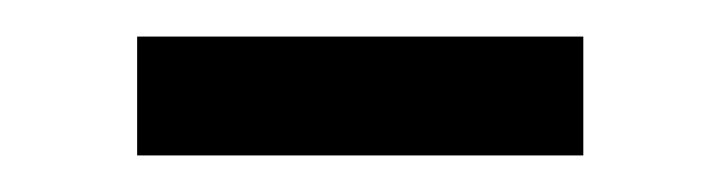

<svg xmlns="http://www.w3.org/2000/svg" viewBox="-20 -305 394 105"><path d="M299 -220H55V-285H299Z"/></svg>

Font: exo2condensed_r
Style: Regular
Weight: 400
Width: 3
Designer: Natanael Gama
Version: Version 1.001;PS 001.001;hotconv 1.0.70;makeotf.lib2.5.58329